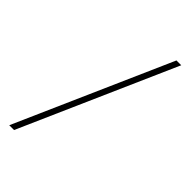

<svg xmlns="http://www.w3.org/2000/svg" viewBox="-258 -812 989 989"><g transform="rotate(45 236.5 -317.5)"><path d="M62 105H27L400 -740H435Z"/></g></svg>

Font: BioRhyme SemiExpanded ExtraLight
Style: Regular
Weight: 250
Width: 6
Designer: Aoife Mooney
Foundry: Aoife Mooney Type
Version: Version 1.600;gftools[0.9.33]